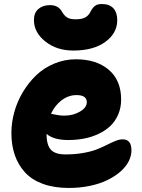

<svg xmlns="http://www.w3.org/2000/svg" viewBox="-20 -865 697 945"><path d="M340.8 -616.2Q258.8 -616.2 202.9 -660.9Q147 -705.6 147 -766.1Q147 -801.8 168.9 -820.8Q190.9 -839.8 226.1 -839.8Q267.6 -839.8 285.2 -807.1Q295.4 -789.1 309.6 -779.5Q323.7 -770 352.1 -770Q383.8 -770 400.1 -779.5Q416.5 -789.1 424.8 -806.2Q434.6 -825.7 446.5 -835.4Q458.5 -845.2 481 -845.2Q518.6 -845.2 537.8 -824.5Q557.1 -803.7 557.1 -766.1Q557.1 -701.7 498.5 -658.9Q439.9 -616.2 340.8 -616.2ZM318.8 60.1Q246.6 60.1 191.9 40.3Q137.2 20.5 103.5 -16.1Q69.8 -52.7 53 -101.3Q36.1 -149.9 36.1 -210Q36.1 -261.2 50.3 -313Q64.5 -364.7 92.3 -411.4Q120.1 -458 157.7 -494.1Q195.3 -530.3 246.3 -551.8Q297.4 -573.2 354 -573.2Q454.6 -573.2 515.4 -521.5Q576.2 -469.7 576.2 -375Q576.2 -334.5 561.5 -300.8Q546.9 -267.1 522.2 -244.1Q497.6 -221.2 464.1 -205.6Q430.7 -189.9 393.3 -182.9Q356 -175.8 315.9 -175.8Q244.1 -175.8 209 -206.1Q209 -152.3 230 -128.7Q251 -105 301.8 -105Q350.6 -105 391.8 -112.5Q433.1 -120.1 460 -131.1Q486.8 -142.1 508.3 -153.1Q529.8 -164.1 548.8 -171.6Q567.9 -179.2 584 -179.2Q627 -179.2 627 -125Q627 -97.7 613.3 -70.8Q599.6 -43.9 572.8 -20.5Q545.9 2.9 509.3 21Q472.7 39.1 423.3 49.6Q374 60.1 318.8 60.1ZM356.9 -397Q316.9 -397 283.7 -371.8Q250.5 -346.7 231 -305.2Q232.4 -304.7 246.6 -301.8Q260.7 -298.8 272.2 -297.4Q283.7 -295.9 296.9 -295.9Q339.8 -295.9 373.5 -315.7Q407.2 -335.4 407.2 -361.8Q407.2 -397 356.9 -397Z"/></svg>

Font: Shantell Sans Irregular
Style: Regular
Weight: 800
Designer: Stephen Nixon, Anya Danilova, Shantell Martin
Foundry: Arrow Type
Version: Version 1.006;[9816181b4]